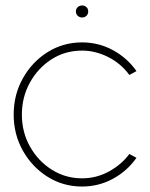

<svg xmlns="http://www.w3.org/2000/svg" viewBox="-20 -669 549 702"><path d="M453 -106 479 -92Q445.5 -44 393.2 -15.5Q341 13 280 13Q211 13 154.2 -22.5Q97.5 -58 63.8 -117.8Q30 -177.5 30 -250Q30 -323 63.8 -383Q97.5 -443 154.2 -478.5Q211 -514 280 -514Q341 -514 393.2 -485.5Q445.5 -457 479 -409L453 -395Q421 -438 374.5 -461Q328 -484 280 -484Q218 -484 168.2 -452Q118.5 -420 89.2 -366.8Q60 -313.5 60 -250Q60 -185.5 89.8 -132.8Q119.5 -80 169.5 -48.5Q219.5 -17 280 -17Q332.5 -17 378.2 -42Q424 -67 453 -106ZM280.5 -605Q271 -605 264.2 -611.2Q257.5 -617.5 257.5 -627Q257.5 -637 264.2 -643Q271 -649 280.5 -649Q289.5 -649 296 -643Q302.5 -637 302.5 -627Q302.5 -617.5 296 -611.2Q289.5 -605 280.5 -605Z"/></svg>

Font: Urbanist Thin
Style: Regular
Weight: 100
Designer: Corey Hu
Foundry: Corey Hu
Version: Version 1.330; ttfautohint (v1.8.4.7-5d5b)